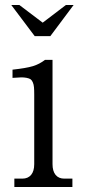

<svg xmlns="http://www.w3.org/2000/svg" viewBox="-20 -744 338 764"><path d="M189 -90.8Q189 -63 201.2 -48.1Q213.4 -33.2 235.8 -33.2H268.1V0H37.1V-33.2H68.8Q91.3 -33.2 103.8 -48.1Q116.2 -63 116.2 -90.8V-368.2Q116.2 -386.2 115.2 -397Q114.3 -407.7 110.6 -416.3Q106.9 -424.8 101.8 -428.5Q96.7 -432.1 85.7 -434.3Q74.7 -436.5 62.7 -436Q50.8 -435.5 29.8 -434.1V-466.8Q84 -472.7 110.6 -480.7Q137.2 -488.8 159.2 -505.9H189ZM24.9 -724.1H57.1L149.9 -653.8L242.2 -724.1H272.9L180.2 -600.1H118.2Z"/></svg>

Font: LT Superior Serif
Style: Regular
Weight: 400
Designer: Daniel Lyons
Foundry: LyonsType
Version: Version 2.120;FEAKit 1.0